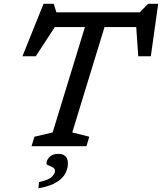

<svg xmlns="http://www.w3.org/2000/svg" viewBox="-20 -772 856 1014"><path d="M451.5 -50 436.5 0H146.5L162 -50L258 -72.5L428.5 -629H269.5L169 -475H98.5L210 -752H263.5L278 -707H718L762 -752H815.5L776.5 -475H710L699.5 -629H532L361.5 -72.5ZM225.5 91.5Q225.5 74 241.2 57.2Q257 40.5 288.5 40.5Q312 40.5 325.2 52.8Q338.5 65 338.5 91.5Q338.5 116.5 325.8 142.5Q313 168.5 279.5 189.8Q246 211 183 222.5L186 189.5Q239 178 254.8 160.8Q270.5 143.5 270.5 131Q270.5 118.5 259.2 112.2Q248 106 236.8 101.8Q225.5 97.5 225.5 91.5Z"/></svg>

Font: Newsreader Caption
Style: Italic
Weight: 400
Italic angle: -17°
Designer: Hugues Gentile
Foundry: Production Type
Version: Version 1.001